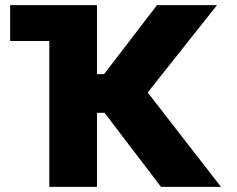

<svg xmlns="http://www.w3.org/2000/svg" viewBox="-20 -727 922 747"><path d="M357.4 -438.5H384.8L590.8 -707H824.2L554.7 -367.2L839.8 0H606.4L386.7 -288.1H357.4V0H171.9V-567.4H19.5V-707H357.4Z"/></svg>

Font: Pretendard Std Black
Style: Regular
Weight: 900
Designer: Base glyphs from Inter by Rasmus Andersson; Hangeul glyphs from Noto Sans CJK(Source Han Sans) by Jang Soo-young and Kan
Foundry: Kil Hyung-jin
Version: Version 1.309